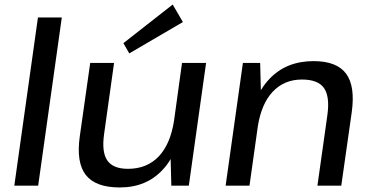

<svg xmlns="http://www.w3.org/2000/svg" viewBox="-20 -817 1632 845"><path d="M252 -740 148 0H43L147 -740Z M438 -226Q427 -147 452.5 -110.5Q478 -74 543 -74Q627 -74 679 -129Q730 -183 746 -286L781 -540H887L811 0H734L731 -117Q716 -91 696 -70Q624 8 507 8Q401 8 358 -46.5Q315 -101 331 -216L377 -540H482ZM785 -720 549 -582 523 -627 740 -797Z M1421 -312Q1432 -393 1405.5 -430Q1379 -467 1309 -467Q1230 -467 1179 -412Q1131 -360 1115 -263L1078 0H973L1049 -540H1125L1128 -420Q1145 -448 1167 -471Q1241 -548 1360 -548Q1462 -548 1503 -493Q1544 -438 1528 -323L1482 0H1377Z"/></svg>

Font: Pathway Extreme 8pt Thin 12pt Medium
Style: Italic
Weight: 500
Italic angle: -8°
Version: Version 1.001;gftools[0.9.26]